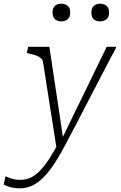

<svg xmlns="http://www.w3.org/2000/svg" viewBox="-116 -791 654 1042"><path d="M193 28 210 -14 229 -24 152 -537H37L29 -503L39 -501Q64 -496 81 -489.5Q98 -483 107.5 -473.5Q117 -464 118 -451ZM219 -35 209 -29Q178 29 152 69.5Q126 110 101 135.5Q76 161 50.5 173Q25 185 -5 185Q-35 185 -55 178Q-75 171 -86 166L-96 211Q-83 218 -60 224.5Q-37 231 -9 231Q28 231 59.5 216Q91 201 121 170.5Q151 140 180.5 95Q210 50 241 -10Q269 -62 296 -114Q323 -166 350 -218Q377 -270 404 -322Q431 -374 458 -426Q485 -478 513 -530V-537H463Q433 -476 402.5 -412.5Q372 -349 341 -286Q310 -223 279.5 -160Q249 -97 219 -35ZM217 -675Q237 -675 251 -686.5Q265 -698 265 -723Q265 -748 251 -759.5Q237 -771 217 -771Q196 -771 182.5 -759.5Q169 -748 169 -723Q169 -698 182.5 -686.5Q196 -675 217 -675ZM427 -675Q448 -675 462 -686.5Q476 -698 476 -723Q476 -748 462 -759.5Q448 -771 427 -771Q407 -771 393.5 -759.5Q380 -748 380 -723Q380 -698 393 -686.5Q406 -675 427 -675Z"/></svg>

Font: Roboto Serif 20pt Thin
Style: Italic
Weight: 250
Italic angle: -10°
Version: Version 1.007